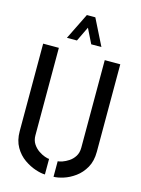

<svg xmlns="http://www.w3.org/2000/svg" viewBox="-135 -994 790 1075"><g transform="rotate(15 260.0 -456.5)"><path d="M156 -766 231 -918H280L356 -766H297L255 -851L214 -766ZM235 5Q213 5 179.5 -6Q146 -17 113 -40Q80 -63 58 -101Q36 -139 36 -193V-700H127V-193Q127 -164 140.5 -143.5Q154 -123 173 -110Q192 -97 209.5 -91Q227 -85 235 -85ZM285 5V-85Q294 -85 311.5 -91Q329 -97 348 -109.5Q367 -122 380 -142.5Q393 -163 393 -193V-700H483V-193Q483 -139 461.5 -101Q440 -63 407.5 -39.5Q375 -16 341.5 -5.5Q308 5 285 5Z"/></g></svg>

Font: Stick No Bills Medium
Style: Regular
Weight: 500
Version: Version 2.000